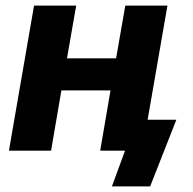

<svg xmlns="http://www.w3.org/2000/svg" viewBox="-20 -540 692 688"><path d="M429 -520 396 -331H220L253 -520H102L12 0H163L200 -216H376L339 0H428L381 128H518L612 -111H509L580 -520Z"/></svg>

Font: Fixel Text 20240404
Style: Bold Italic
Weight: 700
Width: 4
Italic angle: -10°
Designer: AlfaBravo + MacPaw
Foundry: Kyrylo Tkachov, Marchela Mozhyna, Serhii Makarenko, Maria Weinstein, Zakhar Kryvoshyya
Version: Version 1.211;Glyphs 3.2 (3225)